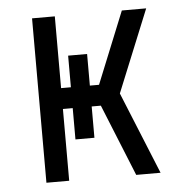

<svg xmlns="http://www.w3.org/2000/svg" viewBox="-43 -562 587 605"><g transform="rotate(-5 250.0 -260.0)"><path d="M80 0V-520H152V-293H183V-393H243V-293H272L364 -520H441L335 -260L441 0H364L272 -227H243V-128H183V-227H152V0Z"/></g></svg>

Font: HulyMono
Style: Regular
Weight: 400
Monospace: yes
Designer: Belleve Invis
Foundry: Belleve Invis
Version: Version 33.2.5; ttfautohint (v1.8.4)